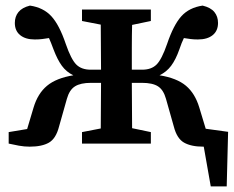

<svg xmlns="http://www.w3.org/2000/svg" viewBox="-20 -513 835 686"><path d="M11 0V-41L77 -52L100 -129Q115 -179 148 -206.5Q181 -234 242 -244Q217 -256 201 -278Q185 -300 171 -337Q167 -348 163 -358Q159 -368 155 -377Q143 -375 131 -373.5Q119 -372 104 -372Q71 -372 52 -387.5Q33 -403 33 -431Q33 -454 46 -470Q59 -486 87 -493Q135 -486 163.5 -455Q192 -424 215 -356Q234 -301 252.5 -282.5Q271 -264 304 -264H341Q341 -302 340.5 -345.5Q340 -389 340 -425L273 -438V-479H519V-438L452 -424Q451 -387 451 -343Q451 -299 451 -264H488Q521 -264 539.5 -282.5Q558 -301 577 -356Q600 -424 628 -455Q656 -486 704 -493Q733 -486 746 -470Q759 -454 759 -431Q759 -403 740 -387.5Q721 -372 687 -372Q673 -372 661 -373.5Q649 -375 637 -377Q629 -361 621 -337Q608 -300 591.5 -278Q575 -256 550 -244Q612 -234 644.5 -206.5Q677 -179 692 -129L715 -53L795 -42L790 153H733L708 11H706Q663 11 637.5 -3.5Q612 -18 601 -61L573 -160Q564 -192 544.5 -204.5Q525 -217 487 -217H451Q451 -178 451.5 -134.5Q452 -91 452 -55L519 -41V0H273V-41L340 -54Q340 -90 340.5 -134Q341 -178 341 -217H305Q268 -217 248 -204.5Q228 -192 219 -160L191 -61Q180 -18 155 -3.5Q130 11 86 11Q67 11 47.5 7.5Q28 4 11 0Z"/></svg>

Font: Source Serif 4 Semibold
Style: Regular
Weight: 600
Designer: Frank Grießhammer
Foundry: Adobe
Version: Version 4.005;hotconv 1.1.0;makeotfexe 2.6.0